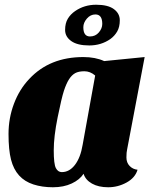

<svg xmlns="http://www.w3.org/2000/svg" viewBox="-20 -771 668 811"><path d="M104 -438Q190 -530 332 -530Q383 -530 420 -513L591 -530L517 -140Q514 -128 514 -106Q514 -84 527.5 -70Q541 -56 561 -54Q551 -20 514.5 0Q478 20 437 20Q396 20 368.5 4.5Q341 -11 333 -37Q317 -12 283 4Q249 20 203.5 20Q158 20 121 8Q84 -4 60.5 -30Q37 -56 26.5 -97Q16 -138 16 -205Q16 -272 39 -333Q62 -394 104 -438ZM241 -44Q273 -44 296.5 -74.5Q320 -105 329 -159L382 -452Q361 -470 336.5 -470Q312 -470 297.5 -462Q283 -454 271.5 -436Q260 -418 250 -387.5Q240 -357 223.5 -275.5Q207 -194 207 -136Q207 -78 216 -61Q225 -44 241 -44ZM297 -724Q336 -751 386 -751Q436 -751 461 -732.5Q486 -714 486 -685.5Q486 -657 475 -638Q464 -619 446 -606Q407 -579 357 -579Q307 -579 281 -597.5Q255 -616 255 -644.5Q255 -673 266.5 -692Q278 -711 297 -724ZM332 -656Q332 -617 360 -617Q383 -617 397.5 -634Q412 -651 412 -670Q412 -710 383 -710Q362 -710 347 -692.5Q332 -675 332 -656Z"/></svg>

Font: Sansita One
Style: Regular
Weight: 400
Designer: Pablo Cosgaya
Foundry: Omnibus-Type
Version: Version 1.001